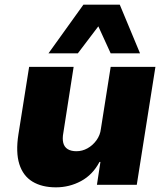

<svg xmlns="http://www.w3.org/2000/svg" viewBox="-20 -793 714 824"><path d="M220 11Q160 11 119.5 -13.5Q79 -38 63 -88.5Q47 -139 59 -216L105 -506H296L252 -224Q247 -198 251.5 -180Q256 -162 270.5 -153Q285 -144 308 -144Q333 -144 355.5 -156.5Q378 -169 394 -191Q410 -213 413 -240L455 -506H647L567 0H396L411 -98H407Q378 -43 328 -16Q278 11 220 11ZM188 -564 338 -773H494L581 -564H455L402 -680L314 -564Z"/></svg>

Font: Nunito Sans 7pt Black
Style: Italic
Weight: 900
Italic angle: -9°
Version: Version 3.101;gftools[0.9.27]